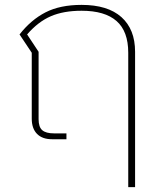

<svg xmlns="http://www.w3.org/2000/svg" viewBox="-20 -570 653 786"><path d="M505 -354Q505 -442 457 -484Q409 -526 314 -526Q240 -526 188 -503.5Q136 -481 91 -429L138 -358V-82Q138 -50 153 -37Q168 -24 201 -24H252V0H193Q153 0 131.5 -22Q110 -44 110 -84V-354L60 -429Q107 -489 166.5 -519.5Q226 -550 314 -550Q421 -550 477 -500Q533 -450 533 -358V196H505Z"/></svg>

Font: Prompt Thin
Style: Regular
Weight: 250
Designer: Katatrad Team
Foundry: CadsonDemak
Version: Version 1.001